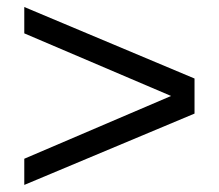

<svg xmlns="http://www.w3.org/2000/svg" viewBox="-20 -603 624 548"><path d="M535.2 -278.8 49.3 -75.2V-149.9L468.3 -329.1L49.3 -507.8V-583L535.2 -378.9Z"/></svg>

Font: Arimo Nerd Font
Style: Regular
Weight: 400
Designer: Steve Matteson
Foundry: Monotype Imaging Inc.
Version: Version 1.33;Nerd Fonts 3.2.1